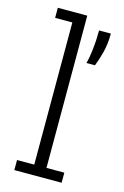

<svg xmlns="http://www.w3.org/2000/svg" viewBox="-116 -803 554 857"><g transform="rotate(15 161.0 -375.0)"><path d="M41 0V-46.5H120.5V-703.5H41V-750H177V-46.5H259.5V0ZM228 -545Q235.5 -570.5 240.2 -611.5Q245 -652.5 245 -700H299.5Q299.5 -651.5 288.8 -610.8Q278 -570 267.5 -545Z"/></g></svg>

Font: Trispace Condensed ExtraLight
Style: Regular
Weight: 200
Width: 3
Designer: Tyler Finck
Foundry: Etcetera Type Company
Version: Version 1.210; ttfautohint (v1.8.3)